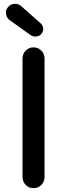

<svg xmlns="http://www.w3.org/2000/svg" viewBox="-20 -984 349 1004"><path d="M155.3 0Q130.9 0 114.3 -17.1Q97.7 -34.2 97.7 -57.6V-678.7Q97.7 -702.1 114.3 -719.2Q130.9 -736.3 155.3 -736.3Q179.7 -736.3 196.3 -719.2Q212.9 -702.1 212.9 -678.7V-57.6Q212.9 -34.2 196.3 -17.1Q179.7 0 155.3 0ZM196.3 -806.6Q185.5 -794.9 169.9 -793Q167 -793 164.1 -793Q151.4 -793 139.6 -800.8L30.3 -878.9Q14.6 -890.6 11.7 -911.1Q10.7 -914.1 10.7 -918Q10.7 -933.6 21.5 -946.3Q34.2 -961.9 54.7 -963.9Q57.6 -963.9 59.6 -963.9Q77.1 -963.9 90.8 -952.1L193.4 -861.3Q206.1 -849.6 206.1 -832Q206.1 -818.4 196.3 -806.6Z"/></svg>

Font: Gen Jyuu Gothic Medium
Style: Regular
Weight: 500
Designer: [Source Han Sans]
Ryoko NISHIZUKA  (kana & ideographs); Paul D. Hunt (Latin, Greek & Cyrillic); Wenlong ZHANG  (bopomofo
Version: Version 1.002.20150607